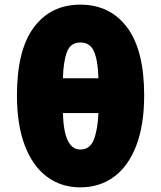

<svg xmlns="http://www.w3.org/2000/svg" viewBox="-20 -794 694 827"><path d="M404 -307H251Q255 -150 326 -150Q368 -150 384.5 -193.5Q401 -237 404 -307ZM601 -383Q601 -256 567 -167Q533 -78 471 -32.5Q409 13 326 13Q244 13 182.5 -32.5Q121 -78 87 -167Q53 -256 53 -383Q53 -579 126 -676.5Q199 -774 326 -774Q454 -774 527.5 -676Q601 -578 601 -383ZM404 -457Q402 -531 385.5 -571Q369 -611 326 -611Q284 -611 268.5 -570.5Q253 -530 251 -457Z"/></svg>

Font: Nebula Sans Black
Style: Regular
Weight: 900
Designer: Paul D. Hunt for Adobe (as Source Sans)
Foundry: Nebula Entertainment & Broadcasting LLC
Version: Version 1.010